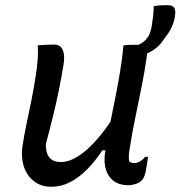

<svg xmlns="http://www.w3.org/2000/svg" viewBox="-20 -706 693 737"><path d="M125 -532Q140 -533 155.5 -534Q171 -535 187 -535Q203 -535 212 -527Q221 -519 224.5 -502Q228 -485 224 -459Q216 -409 206 -360Q196 -311 183.5 -260Q171 -209 156 -153Q155 -119 169.5 -101.5Q184 -84 213 -84Q237 -84 262.5 -96.5Q288 -109 315 -133Q342 -157 369.5 -191.5Q397 -226 424 -270L400 -129H373Q346 -88 314.5 -56Q283 -24 248.5 -6.5Q214 11 177 11Q145 11 122 -2.5Q99 -16 85 -38Q71 -60 66.5 -87.5Q62 -115 66 -144Q73 -189 82.5 -233.5Q92 -278 101 -323Q110 -368 117 -414Q122 -446 124.5 -474.5Q127 -503 125 -532ZM454 -532Q464 -533 473 -533.5Q482 -534 491 -534Q500 -534 509 -534Q523 -534 531 -529Q539 -524 542 -514.5Q545 -505 544 -493Q536 -435 524 -375Q512 -315 499.5 -255Q487 -195 478 -137Q475 -120 474.5 -108Q474 -96 476 -86Q480 -83 485.5 -81.5Q491 -80 497 -80Q504 -80 511.5 -83.5Q519 -87 526 -92.5Q533 -98 537 -104H548Q546 -89 544 -75Q542 -61 539 -46Q536 -33 531.5 -24Q527 -15 520 -10Q515 -5 507 -2Q499 1 490 3Q481 5 472 5Q447 5 428.5 -4Q410 -13 398.5 -30Q387 -47 383 -71Q379 -95 384 -125Q392 -178 402 -228Q412 -278 422 -328Q432 -378 440.5 -428.5Q449 -479 454 -532ZM570 -682Q579 -684 588.5 -685Q598 -686 607 -686Q616 -686 625 -686Q641 -686 648 -677Q655 -668 652 -648Q650 -626 639.5 -603Q629 -580 615 -564Q599 -538 581.5 -523.5Q564 -509 541 -499Q532 -493 523.5 -488Q515 -483 507 -478Q499 -473 490 -467Q491 -473 492 -480.5Q493 -488 494.5 -496.5Q496 -505 497.5 -513.5Q499 -522 501 -530Q508 -532 516 -536Q524 -540 533 -547Q543 -556 550 -567.5Q557 -579 562 -603Q565 -620 567.5 -641.5Q570 -663 570 -682Z"/></svg>

Font: Rec Mono Semicasual
Style: Italic
Weight: 400
Italic angle: -10°
Version: Version 1.085; ttfautohint (v1.8.4.7-5d5b)